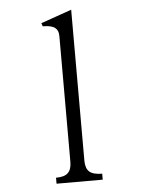

<svg xmlns="http://www.w3.org/2000/svg" viewBox="-52 -770 605 813"><g transform="rotate(-5 250.0 -363.5)"><path d="M155.3 1H351.6V-24.4Q313.5 -24.4 296.9 -39.1Q281.2 -53.7 281.2 -85.9V-727.5L150.4 -681.6L155.3 -668Q192.4 -668 207 -656.2Q221.7 -645.5 221.7 -621.1V-85.9Q221.7 -53.7 206.1 -39.1Q191.4 -24.4 155.3 -24.4Z"/></g></svg>

Font: BatangChe
Style: Regular
Weight: 400
Monospace: yes
Version: Version 2.21